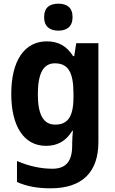

<svg xmlns="http://www.w3.org/2000/svg" viewBox="-20 -873 625 1040"><path d="M296 -853C250 -853 219 -833 219 -780C219 -728 251 -707 296 -707C341 -707 373 -728 373 -780C373 -833 342 -853 296 -853ZM234 -649C112 -649 41 -544 41 -364C41 -189 110 -83 229 -83C287 -83 335 -105 372 -165H375C373 -145 371 -118 371 -94V-84C371 3 335 41 264 41C202 41 136 27 72 -1V113C129 138 187 147 254 147C426 147 513 59 513 -104V-639H393L382 -569H376C340 -626 293 -649 234 -649ZM277 -530C347 -530 378 -485 378 -366V-346C378 -237 344 -198 279 -198C215 -198 185 -252 185 -362C185 -476 215 -530 277 -530Z"/></svg>

Font: Noto Sans Kannada UI SemiCondensed
Style: Bold
Weight: 700
Width: 4
Designer: Jelle Bosma - Monotype Design Team
Foundry: Monotype Imaging Inc.
Version: Version 2.005